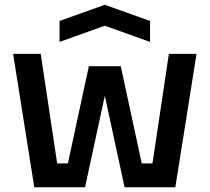

<svg xmlns="http://www.w3.org/2000/svg" viewBox="-20 -786 880 806"><path d="M124 0 35 -560H151L220 -100H265L353 -508H487L575 -100H620L689 -560H805L716 0H503L420 -384L337 0ZM230 -610V-698L420 -766L610 -698V-610L420 -678Z"/></svg>

Font: Tektur Medium
Style: Regular
Weight: 500
Designer: Adam Jagosz
Foundry: Adam Jagosz
Version: Version 1.005;gftools[0.9.30]